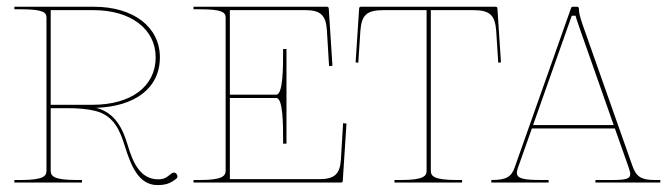

<svg xmlns="http://www.w3.org/2000/svg" viewBox="-20 -540 1981 568"><path d="M22.5 -520V-512.5H42.5C108.5 -512.5 117.5 -503 117.5 -487.5V-35C117.5 -20.5 111 -7.5 42.5 -7.5H22.5V0H222.5V-7.5H205C136.5 -7.5 130 -20.5 130 -35V-220H180.5C212 -220 239 -217.5 261.5 -212C316.5 -198.5 335 -154 349 -108.5C367 -51.5 389.5 7.5 445.5 7.5C470.5 7.5 483.5 2.5 500.5 -10.5C503.5 -12.5 505 -15.5 505 -18.5C505 -20.5 504 -23 502.5 -25C500.5 -28 497.5 -29.5 494.5 -29.5C492.5 -29.5 489.5 -28.5 487.5 -27C473 -15.5 467 -9.5 448 -9.5C396 -9.5 373.5 -57.5 358 -110C344 -157.5 321.5 -206.5 264.5 -221C378 -225 453 -278 453 -370.5C453 -460 375 -520 258.5 -520ZM253.5 -230H130V-510H257C367 -510 440.5 -454 440.5 -370.5C440.5 -283.5 367 -230 253.5 -230Z M995 -175.5 988.5 -68.5C986 -26 970.5 -10 925 -10H660V-250H797.5C817.5 -250 817.5 -169 817.5 -125V-115H827.5V-395H817.5V-385C817.5 -344 817.5 -260 797.5 -260H660V-510H883.5C927.5 -510 944 -495.5 947 -451.5L953.5 -344.5L963.5 -345.5L952.5 -515.5C952.5 -517 951 -520 947.5 -520H552.5V-512.5H572.5C638.5 -512.5 647.5 -503 647.5 -487.5V-35.5C647.5 -21 641 -7.5 572.5 -7.5H552.5V0H989C990.5 0 994 -1 994 -4.5L1005 -174.5Z M1254.5 -35V-510H1379.5C1430 -510 1444.5 -495 1448 -447.5L1454 -354.5L1462 -355.5L1451.5 -515.5C1451.5 -519 1448 -520 1446.5 -520H1047.5C1046 -520 1042.5 -519 1042.5 -515.5L1032 -355.5L1040 -354.5L1046 -447.5C1049.5 -495 1064 -510 1114.5 -510H1242V-35C1242 -20.5 1235.5 -7.5 1167 -7.5H1147V0H1347V-7.5H1329.5C1261 -7.5 1254.5 -20.5 1254.5 -35Z M1557 -170 1671.5 -493.5H1683C1683 -491 1685 -485 1693.5 -460L1795.5 -170ZM1433.5 0H1603V-7.5H1582.5C1531 -7.5 1509 -11 1509 -29C1509 -32.5 1510 -36.5 1511.5 -41.5L1553.5 -160H1799L1839 -47C1842 -37.5 1844.5 -30.5 1844.5 -25C1844.5 -11.5 1832 -7.5 1791.5 -7.5H1741.5V0H1933.5V-7.5H1916.5C1877 -7.5 1862 -17.5 1851 -49L1705 -463C1694.5 -492.5 1692.5 -505 1692.5 -515C1692.5 -517 1691 -520 1687.5 -520H1674C1672.5 -520 1670.5 -519 1669.5 -516.5L1502.5 -44.5C1493 -17.5 1478.5 -7.5 1435.5 -7.5H1433.5Z"/></svg>

Font: ZnikomitSC
Style: Regular
Weight: 100
Designer: gluk
Foundry: gluk
Version: Version 0.55